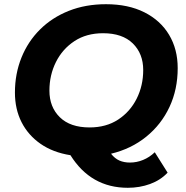

<svg xmlns="http://www.w3.org/2000/svg" viewBox="-20 -732 884 913"><path d="M588 161Q412 161 315 6Q232 -7 173 -48Q114 -89 82.5 -151Q51 -213 51 -292Q51 -381 82 -458Q113 -535 170.5 -592Q228 -649 307.5 -680.5Q387 -712 484 -712Q590 -712 666.5 -673.5Q743 -635 784 -566.5Q825 -498 825 -408Q825 -307 786 -223.5Q747 -140 675.5 -82Q604 -24 508 -1Q526 22 548 31.5Q570 41 598 41Q630 41 660.5 28.5Q691 16 716 -8L777 89Q743 125 693.5 143Q644 161 588 161ZM406 -126Q485 -126 542 -163.5Q599 -201 630 -263Q661 -325 661 -399Q661 -477 611.5 -525.5Q562 -574 470 -574Q391 -574 334 -536.5Q277 -499 246 -437Q215 -375 215 -301Q215 -223 264.5 -174.5Q314 -126 406 -126Z"/></svg>

Font: Montserrat
Style: Bold Italic
Weight: 700
Italic angle: -11.3°
Designer: Julieta Ulanovsky
Foundry: Julieta Ulanovsky
Version: Version 9.000; ttfautohint (v1.8.4.7-5d5b)